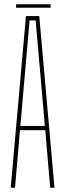

<svg xmlns="http://www.w3.org/2000/svg" viewBox="-20 -875 304 895"><path d="M30 0 101 -800H163L234 0H214L191 -268H73L50 0ZM75 -288H189L174 -462L146 -780H118L90 -461ZM55 -855H216V-839H55Z"/></svg>

Font: Big Shoulders Thin
Style: Regular
Weight: 100
Designer: Patric King
Foundry: XO Type Co
Version: Version 2.002